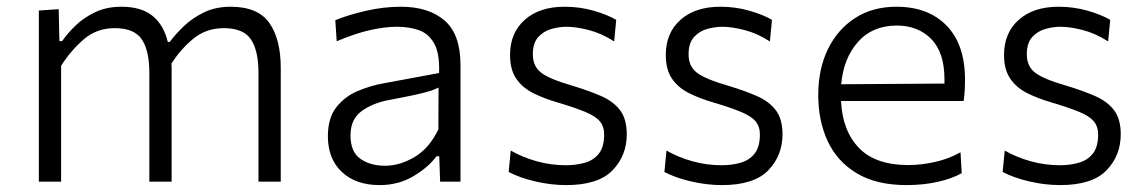

<svg xmlns="http://www.w3.org/2000/svg" viewBox="-20 -526 3315 556"><path d="M92.5 0V-495.5L150 -499.5L152 -407H160Q175 -429 198.8 -452Q222.5 -475 255.8 -490.8Q289 -506.5 331.5 -506.5Q389 -506.5 421.5 -480.2Q454 -454 466 -404.5H471.5Q488.5 -427.5 513.2 -451Q538 -474.5 571.5 -490.5Q605 -506.5 648 -506.5Q727 -506.5 760 -459.5Q793 -412.5 793 -329V0H728.5V-315Q728.5 -379 706.8 -411.8Q685 -444.5 628 -444.5Q578 -444.5 541 -414.8Q504 -385 476.5 -342Q477 -335.5 477 -329V0H412.5V-315Q412.5 -379 390.8 -411.8Q369 -444.5 312 -444.5Q260 -444.5 222.2 -411.8Q184.5 -379 157 -335.5V0Z M1079 10Q1010.5 10 970 -28Q929.5 -66 929.5 -131.5Q929.5 -184.5 954.2 -215.8Q979 -247 1016 -262.5Q1053 -278 1089.5 -284.5L1251.5 -314.5Q1253.5 -371.5 1237.2 -400.2Q1221 -429 1192.5 -438.8Q1164 -448.5 1129.5 -448.5Q1095 -448.5 1052.2 -439Q1009.5 -429.5 955 -406.5L951 -467.5Q987 -482.5 1038.8 -494.5Q1090.5 -506.5 1141 -506.5Q1221 -506.5 1267.2 -466.8Q1313.5 -427 1313.5 -338V0H1254.5L1252 -73.5H1244Q1220.5 -41.5 1177.2 -15.8Q1134 10 1079 10ZM1095 -46Q1138 -46 1180.8 -71.5Q1223.5 -97 1249.5 -151.5L1250 -272.5Q1241.5 -268 1227.5 -263.2Q1213.5 -258.5 1185.5 -252.2Q1157.5 -246 1107 -236.5Q1060 -228 1027.5 -204.5Q995 -181 995 -134Q995 -86 1023.8 -66Q1052.5 -46 1095 -46Z M1619.5 10Q1575 10 1529.5 -0.8Q1484 -11.5 1453 -28L1459 -90Q1493 -70.5 1534.2 -59Q1575.5 -47.5 1618.5 -47.5Q1648.5 -47.5 1673.8 -54.8Q1699 -62 1714.2 -81.2Q1729.5 -100.5 1729.5 -136.5Q1729.5 -160 1716.8 -175Q1704 -190 1674.2 -202.2Q1644.5 -214.5 1594 -229.5Q1556 -240.5 1524.8 -256Q1493.5 -271.5 1475.2 -297.8Q1457 -324 1457 -367Q1457 -430.5 1499.5 -468.5Q1542 -506.5 1615 -506.5Q1658.5 -506.5 1698.2 -495.2Q1738 -484 1764.5 -468.5L1758.5 -406Q1722 -429.5 1685 -439Q1648 -448.5 1620.5 -448.5Q1599.5 -448.5 1577 -442.2Q1554.5 -436 1538.8 -418.8Q1523 -401.5 1523 -368.5Q1523 -333.5 1547.8 -315Q1572.5 -296.5 1637 -278Q1685 -263.5 1720.5 -248Q1756 -232.5 1775.5 -207Q1795 -181.5 1795 -137Q1795 -75.5 1753.8 -32.8Q1712.5 10 1619.5 10Z M2070.5 10Q2026 10 1980.5 -0.8Q1935 -11.5 1904 -28L1910 -90Q1944 -70.5 1985.2 -59Q2026.5 -47.5 2069.5 -47.5Q2099.5 -47.5 2124.8 -54.8Q2150 -62 2165.2 -81.2Q2180.5 -100.5 2180.5 -136.5Q2180.5 -160 2167.8 -175Q2155 -190 2125.2 -202.2Q2095.5 -214.5 2045 -229.5Q2007 -240.5 1975.8 -256Q1944.5 -271.5 1926.2 -297.8Q1908 -324 1908 -367Q1908 -430.5 1950.5 -468.5Q1993 -506.5 2066 -506.5Q2109.5 -506.5 2149.2 -495.2Q2189 -484 2215.5 -468.5L2209.5 -406Q2173 -429.5 2136 -439Q2099 -448.5 2071.5 -448.5Q2050.5 -448.5 2028 -442.2Q2005.5 -436 1989.8 -418.8Q1974 -401.5 1974 -368.5Q1974 -333.5 1998.8 -315Q2023.5 -296.5 2088 -278Q2136 -263.5 2171.5 -248Q2207 -232.5 2226.5 -207Q2246 -181.5 2246 -137Q2246 -75.5 2204.8 -32.8Q2163.5 10 2070.5 10Z M2605.5 10Q2518.5 10 2461.8 -23.8Q2405 -57.5 2377.2 -116.5Q2349.5 -175.5 2349.5 -251Q2349.5 -325.5 2377.2 -383Q2405 -440.5 2455.8 -473.5Q2506.5 -506.5 2576 -506.5Q2668 -506.5 2721.2 -451.8Q2774.5 -397 2774.5 -295.5Q2774.5 -259.5 2770.5 -233.5H2415.5Q2419.5 -147.5 2467.2 -97.8Q2515 -48 2610.5 -48Q2647 -48 2686.8 -56.8Q2726.5 -65.5 2761.5 -85L2765 -24.5Q2736.5 -8.5 2694.8 0.8Q2653 10 2605.5 10ZM2577 -452Q2506.5 -452 2464.5 -404.5Q2422.5 -357 2416 -282L2715 -284Q2715 -290 2715 -296.5Q2715 -374 2676.8 -413Q2638.5 -452 2577 -452Z M3050 10Q3005.5 10 2960 -0.8Q2914.5 -11.5 2883.5 -28L2889.5 -90Q2923.5 -70.5 2964.8 -59Q3006 -47.5 3049 -47.5Q3079 -47.5 3104.2 -54.8Q3129.5 -62 3144.8 -81.2Q3160 -100.5 3160 -136.5Q3160 -160 3147.2 -175Q3134.5 -190 3104.8 -202.2Q3075 -214.5 3024.5 -229.5Q2986.5 -240.5 2955.2 -256Q2924 -271.5 2905.8 -297.8Q2887.5 -324 2887.5 -367Q2887.5 -430.5 2930 -468.5Q2972.5 -506.5 3045.5 -506.5Q3089 -506.5 3128.8 -495.2Q3168.5 -484 3195 -468.5L3189 -406Q3152.5 -429.5 3115.5 -439Q3078.5 -448.5 3051 -448.5Q3030 -448.5 3007.5 -442.2Q2985 -436 2969.2 -418.8Q2953.5 -401.5 2953.5 -368.5Q2953.5 -333.5 2978.2 -315Q3003 -296.5 3067.5 -278Q3115.5 -263.5 3151 -248Q3186.5 -232.5 3206 -207Q3225.5 -181.5 3225.5 -137Q3225.5 -75.5 3184.2 -32.8Q3143 10 3050 10Z"/></svg>

Font: Heraclito Light
Style: Regular
Weight: 300
Designer: Kostas Bartsokas (font) & Cristiano Sobral (main changes)
Foundry: Kostas Bartsokas (font) & Cristiano Sobral (main changes)
Version: Version 1.00;July 8, 2020;FontCreator 13.0.0.2655 64-bit